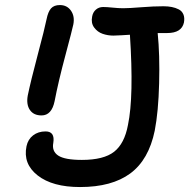

<svg xmlns="http://www.w3.org/2000/svg" viewBox="-20 -735 756 767"><path d="M146 -273.9Q114.3 -273.9 99.4 -295.7Q84.5 -317.4 90.8 -353Q103 -412.1 130.6 -515.9Q158.2 -619.6 166 -658.2Q171.9 -688 183.8 -701.4Q195.8 -714.8 219.2 -714.8Q248 -714.8 263.7 -692.1Q279.3 -669.4 272.9 -637.2Q269 -617.7 241.2 -513.9Q213.4 -410.2 198.2 -331.1Q186.5 -273.9 146 -273.9ZM299.8 12.2Q189.5 12.2 130.4 -34.2Q71.3 -80.6 85.9 -150.9Q91.8 -178.7 112.3 -194.3Q132.8 -210 162.1 -210Q200.2 -210 192.9 -164.1Q186.5 -130.9 212.6 -113.5Q238.8 -96.2 307.1 -96.2Q394.5 -96.2 436 -128.9Q477.5 -161.6 491.2 -235.8Q515.1 -349.1 499 -596.2Q489.3 -595.7 466.6 -594.2Q443.8 -592.8 433.1 -592.8Q410.6 -592.8 390.1 -599.9Q369.6 -606.9 356.2 -625Q342.8 -643.1 348.1 -668.9Q351.1 -686 363 -696.5Q375 -707 392.1 -707Q406.2 -707 429.7 -704.6Q453.1 -702.1 472.2 -702.1Q495.6 -702.1 544.9 -706.1Q594.2 -710 632.8 -710Q651.4 -710 666.3 -707Q681.2 -704.1 694.1 -697.5Q707 -690.9 712.6 -677.5Q718.3 -664.1 714.8 -645Q705.6 -603 647.9 -603H609.9Q618.7 -516.1 615.7 -402.3Q612.8 -288.6 598.1 -212.9Q574.2 -96.7 500.5 -42.2Q426.8 12.2 299.8 12.2Z"/></svg>

Font: Shantell Sans Normal
Style: Italic
Weight: 500
Italic angle: -11.31°
Designer: Stephen Nixon, Anya Danilova, Shantell Martin
Foundry: Arrow Type
Version: Version 1.006;[559af2be0]